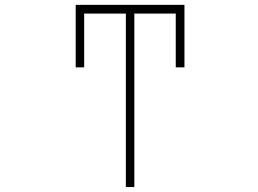

<svg xmlns="http://www.w3.org/2000/svg" viewBox="-20 -752 1040 774"><path d="M487.3 -697.3H319.3V-480.5H285.2V-732.4H723.6V-480.5H688.5V-697.3H521.5V2H487.3Z"/></svg>

Font: Gen Shin Gothic Monospace ExtraLight
Style: Regular
Weight: 200
Designer: [Source Han Sans]
Ryoko NISHIZUKA  (kana & ideographs); Paul D. Hunt (Latin, Greek & Cyrillic); Wenlong ZHANG  (bopomofo
Version: Version 1.002.20150607